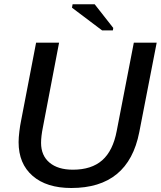

<svg xmlns="http://www.w3.org/2000/svg" viewBox="-20 -893 772 922"><path d="M322.3 9.8Q203.6 9.8 136.5 -48.6Q69.3 -106.9 69.3 -210.4Q69.3 -231.9 73 -262Q76.7 -292 80.6 -310.1L153.3 -688H263.7L186 -281.7Q177.2 -238.3 177.2 -207Q177.2 -146 217.8 -112.1Q258.3 -78.1 330.1 -78.1Q419.4 -78.1 470.9 -123.5Q522.5 -168.9 540.5 -264.2L622.6 -688H732.4L648.9 -258.8Q622.6 -124 541 -57.1Q459.5 9.8 322.3 9.8ZM523.9 -758.8 522 -747.1H470.2L325.7 -856L328.6 -872.6H434.6Z"/></svg>

Font: Arimo Medium
Style: Italic
Weight: 500
Italic angle: -12°
Designer: Steve Matteson
Foundry: Monotype Imaging Inc.
Version: Version 1.33